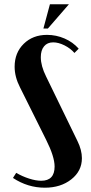

<svg xmlns="http://www.w3.org/2000/svg" viewBox="-20 -873 426 903"><path d="M205.1 -738.8H184.1L214.8 -853H304.2ZM236.8 -89.8Q236.8 -136.2 196.8 -215.8L74.2 -461.9Q48.8 -511.2 48.8 -559.1Q48.8 -625 91.6 -667Q134.3 -709 201.2 -709Q244.1 -709 283.7 -691.9Q323.2 -674.8 350.1 -644L330.1 -624Q311.5 -645.5 283.2 -659.7Q254.9 -673.8 230 -673.8Q202.6 -673.8 187.3 -655.3Q171.9 -636.7 171.9 -604Q171.9 -563 196.8 -513.2L344.2 -210Q365.2 -167.5 365.2 -128.9Q365.2 -68.8 315.4 -29.5Q265.6 9.8 190.9 9.8Q110.4 9.8 41 -36.1L56.2 -60.1Q84.5 -43.5 116.5 -33.2Q148.4 -22.9 173.8 -22.9Q236.8 -22.9 236.8 -89.8Z"/></svg>

Font: Moniqa Black Heading
Style: Regular
Weight: 900
Designer: Rajesh Rajput
Foundry: Rajesh Rajput
Version: Version 1.000